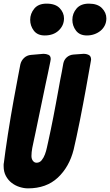

<svg xmlns="http://www.w3.org/2000/svg" viewBox="-49 -1018 605 1056"><path d="M429 -823Q389 -823 369 -849.5Q349 -876 349 -909Q349 -944 372 -971Q395 -998 440 -998Q488 -998 512 -973Q536 -948 536 -917Q536 -895 527 -877.5Q518 -860 503 -848Q488 -836 469 -829.5Q450 -823 429 -823ZM197 -823Q157 -823 137 -849.5Q117 -876 117 -909Q117 -943 139.5 -970.5Q162 -998 207 -998Q256 -998 279.5 -973Q303 -948 303 -917Q303 -878 274 -850.5Q245 -823 197 -823ZM63 -664Q68 -685 83.5 -699.5Q99 -714 121 -716L190 -722Q205 -722 217.5 -716.5Q230 -711 230 -693Q230 -690 228 -680L214 -612Q208 -584 202.5 -558.5Q197 -533 192 -508L146 -287Q140 -262 137 -245Q133 -229 128.5 -204.5Q124 -180 124 -160Q124 -144 132 -133.5Q140 -123 152 -123Q169 -123 180 -136.5Q191 -150 198 -168.5Q205 -187 209 -206.5Q213 -226 216 -238Q224 -273 230.5 -305.5Q237 -338 244 -372.5Q251 -407 258 -446Q265 -485 274 -533Q278 -555 282 -577.5Q286 -600 291 -623L299 -668Q303 -689 318 -702.5Q333 -716 355 -718L411 -722Q427 -722 439.5 -715.5Q452 -709 452 -690Q452 -688 450 -678L424 -532Q417 -495 408.5 -448.5Q400 -402 390.5 -355.5Q381 -309 372 -266.5Q363 -224 356 -195Q332 -100 269 -41Q206 18 105 18Q83 18 59 10.5Q35 3 15.5 -12Q-4 -27 -16.5 -50Q-29 -73 -29 -104V-112Q-29 -119 -28 -120Q-25 -146 -19 -188.5Q-13 -231 -5.5 -280Q2 -329 10.5 -378.5Q19 -428 26 -467Q41 -547 50 -596Z"/></svg>

Font: Bangerz 2
Style: Regular
Weight: 400
Designer: vernon adams
Foundry: Vernon Adams
Version: Version 2.10;December 28, 2023;FontCreator 13.0.0.2683 64-bi